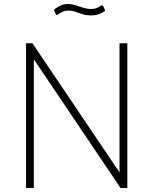

<svg xmlns="http://www.w3.org/2000/svg" viewBox="-20 -939 761 959"><path d="M499 -881C505 -884 506 -886 504 -889L496 -907C493 -913 491 -914 484 -910C467 -900 456 -894 435 -894C392 -894 362 -919 319 -919C290 -919 272 -907 253 -893C250 -891 249 -890 251 -886L258 -870C260 -863 262 -863 268 -866C281 -873 294 -886 323 -886C363 -886 383 -862 434 -862C469 -862 487 -873 499 -881ZM577 -723V-78L142 -723H110V0H149V-643L582 0H616V-723Z"/></svg>

Font: United Sans Thin
Style: Regular
Weight: 100
Designer: Pablo Impallari, Rodrigo Fuenzalida (Modified by Dan O. Williams)
Version: Version 1.000;PS 001.000;hotconv 1.0.88;makeotf.lib2.5.64775